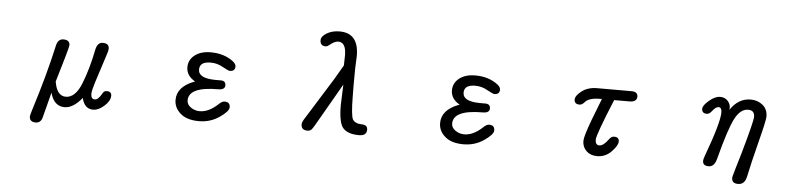

<svg xmlns="http://www.w3.org/2000/svg" viewBox="-49 -1044 6097 1446"><g transform="rotate(5 3000.0 -321.5)"><path d="M371.1 -200.2Q388.7 -92.8 456.1 -92.8Q529.3 -92.8 574.2 -207.5Q619.1 -322.3 646.5 -462.9Q658.2 -521.5 699.2 -521.5Q747.1 -521.5 747.1 -482.4Q747.1 -467.8 740.2 -447.3L666 -216.8Q646.5 -155.3 646.5 -130.9Q646.5 -91.8 676.8 -91.8Q702.1 -91.8 730.5 -143.6Q740.2 -162.1 760.7 -162.1Q796.9 -162.1 796.9 -129.9Q796.9 -91.8 753.9 -52.7Q710.9 -13.7 668.9 -13.7Q604.5 -13.7 585 -94.7Q518.6 -13.7 454.1 -13.7Q373 -13.7 346.7 -114.3L298.8 71.3Q288.1 120.1 248 120.1Q200.2 120.1 200.2 78.1Q200.2 68.4 214.8 22.5Q299.8 -247.1 347.7 -463.9Q358.4 -521.5 401.4 -521.5Q450.2 -521.5 450.2 -481.4Q450.2 -463.9 371.1 -200.2Z M1417 -292Q1349.6 -330.1 1349.6 -394.5Q1349.6 -450.2 1395 -485.8Q1440.4 -521.5 1515.6 -521.5Q1618.2 -521.5 1687.5 -467.8Q1710 -449.2 1710 -431.6Q1710 -394.5 1669.9 -394.5Q1659.2 -394.5 1615.2 -418.9Q1572.3 -444.3 1521.5 -444.3Q1438.5 -444.3 1438.5 -384.8Q1438.5 -318.4 1567.4 -317.4H1609.4Q1646.5 -317.4 1646.5 -283.2Q1646.5 -249 1595.7 -249Q1373 -249 1373 -145.5Q1373 -114.3 1403.3 -93.3Q1433.6 -72.3 1470.7 -72.3Q1539.1 -72.3 1609.4 -138.7Q1632.8 -161.1 1651.4 -161.1Q1693.4 -161.1 1693.4 -121.1Q1693.4 -90.8 1625 -43.9Q1556.6 2.9 1470.7 2.9Q1379.9 2.9 1331.1 -39.6Q1282.2 -82 1282.2 -141.6Q1282.2 -240.2 1408.2 -289.1Z M2522.5 -509.8 2524.4 -586.9Q2524.4 -685.5 2464.8 -685.5Q2437.5 -685.5 2396.5 -651.4Q2384.8 -641.6 2373 -641.6Q2331.1 -641.6 2331.1 -684.6Q2331.1 -713.9 2372.1 -738.3Q2413.1 -762.7 2468.8 -762.7Q2613.3 -762.7 2613.3 -590.8L2609.4 -494.1L2608.4 -368.2L2609.4 -282.2Q2610.4 -139.6 2627 -109.4Q2647.5 -80.1 2696.3 -80.1Q2739.3 -79.1 2739.3 -43Q2739.3 2.9 2681.6 2.9Q2598.6 2.9 2562 -36.1Q2525.4 -75.2 2525.4 -210.9L2531.2 -366.2L2385.7 -113.3Q2332 -16.6 2320.3 -6.8Q2308.6 2.9 2291 2.9Q2244.1 2.9 2244.1 -42Q2244.1 -59.6 2270.5 -98.6L2456.1 -396.5Z M3417 -292Q3349.6 -330.1 3349.6 -394.5Q3349.6 -450.2 3395 -485.8Q3440.4 -521.5 3515.6 -521.5Q3618.2 -521.5 3687.5 -467.8Q3710 -449.2 3710 -431.6Q3710 -394.5 3669.9 -394.5Q3659.2 -394.5 3615.2 -418.9Q3572.3 -444.3 3521.5 -444.3Q3438.5 -444.3 3438.5 -384.8Q3438.5 -318.4 3567.4 -317.4H3609.4Q3646.5 -317.4 3646.5 -283.2Q3646.5 -249 3595.7 -249Q3373 -249 3373 -145.5Q3373 -114.3 3403.3 -93.3Q3433.6 -72.3 3470.7 -72.3Q3539.1 -72.3 3609.4 -138.7Q3632.8 -161.1 3651.4 -161.1Q3693.4 -161.1 3693.4 -121.1Q3693.4 -90.8 3625 -43.9Q3556.6 2.9 3470.7 2.9Q3379.9 2.9 3331.1 -39.6Q3282.2 -82 3282.2 -141.6Q3282.2 -240.2 3408.2 -289.1Z M4480.5 -427.7H4457Q4379.9 -425.8 4352.5 -391.6Q4334 -371.1 4316.4 -371.1Q4276.4 -371.1 4276.4 -406.2Q4276.4 -435.5 4322.3 -470.7Q4368.2 -505.9 4438.5 -505.9H4698.2Q4745.1 -505.9 4745.1 -468.8Q4745.1 -427.7 4687.5 -427.7H4573.2Q4460.9 -156.2 4460.9 -119.1Q4460.9 -78.1 4491.2 -78.1Q4522.5 -78.1 4558.6 -128.9Q4576.2 -153.3 4596.7 -153.3Q4634.8 -153.3 4634.8 -120.1Q4634.8 -89.8 4589.8 -43Q4544.9 3.9 4481.4 3.9Q4430.7 3.9 4399.9 -25.9Q4369.1 -55.7 4369.1 -101.6Q4369.1 -135.7 4418 -266.6Z M5444.3 -430.7Q5504.9 -521.5 5597.7 -521.5Q5651.4 -521.5 5689 -490.2Q5726.6 -459 5726.6 -403.3Q5726.6 -375 5684.1 -209Q5641.6 -43 5621.1 56.6Q5608.4 120.1 5557.6 120.1Q5509.8 120.1 5509.8 79.1Q5509.8 67.4 5517.6 44.9L5530.3 0L5564.5 -115.2Q5633.8 -359.4 5633.8 -393.6Q5633.8 -443.4 5585 -443.4Q5526.4 -443.4 5484.9 -363.3Q5443.4 -283.2 5383.8 -53.7Q5368.2 6.8 5325.2 6.8Q5280.3 6.8 5280.3 -30.3Q5280.3 -43 5289.1 -66.4Q5385.7 -328.1 5385.7 -405.3Q5385.7 -443.4 5361.3 -443.4Q5339.8 -443.4 5313.5 -408.2Q5295.9 -385.7 5277.3 -385.7Q5239.3 -385.7 5239.3 -420.9Q5239.3 -445.3 5283.7 -483.4Q5328.1 -521.5 5367.2 -521.5Q5402.3 -521.5 5423.8 -498Q5445.3 -474.6 5445.3 -446.3L5444.3 -435.5Z"/></g></svg>

Font: MotoyaLMaru
Style: W3 mono
Weight: 400
Version: Version 1.01